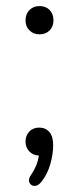

<svg xmlns="http://www.w3.org/2000/svg" viewBox="-20 -509 259 632"><path d="M110 -396Q90 -396 77 -409Q64 -422 64 -442Q64 -463 77 -476Q90 -489 110 -489Q131 -489 143.5 -476Q156 -463 156 -442Q156 -422 143.5 -409Q131 -396 110 -396ZM116 90Q104 104 92.5 103Q81 102 76.5 91Q72 80 84 64Q94 49 100 33.5Q106 18 108 3Q88 2 76 -11Q64 -24 64 -43Q64 -63 76.5 -76Q89 -89 109 -89Q130 -89 142.5 -74.5Q155 -60 155 -31Q155 -3 146 30Q137 63 116 90Z"/></svg>

Font: Nunito Light
Style: Regular
Weight: 300
Designer: Vernon Adams
Foundry: Vernon Adams
Version: Version 3.601; ttfautohint (v1.8.2.53-6de2)